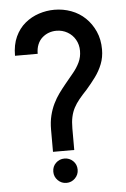

<svg xmlns="http://www.w3.org/2000/svg" viewBox="-52 -749 525 801"><g transform="rotate(-5 210.0 -348.0)"><path d="M26 -533H121Q121 -555 128 -572Q135 -589 147.5 -600Q160 -611 175 -616.5Q190 -622 207 -622Q232 -622 253 -610Q274 -598 286 -577Q298 -556 298 -530Q298 -504 287.5 -482Q277 -460 260 -439.5Q243 -419 225 -397Q211 -380 197.5 -361.5Q184 -343 173 -320.5Q162 -298 155.5 -271.5Q149 -245 149 -213V-120H238V-210Q238 -238 242.5 -258.5Q247 -279 256 -296Q265 -313 278.5 -329.5Q292 -346 311 -366Q332 -390 350 -414.5Q368 -439 379 -467Q390 -495 390 -528Q390 -570 375 -603.5Q360 -637 335 -661Q310 -685 276.5 -697.5Q243 -710 206 -710Q173 -710 141 -699.5Q109 -689 83 -667.5Q57 -646 41.5 -612.5Q26 -579 26 -533ZM194 -88Q173 -88 158 -73.5Q143 -59 143 -37Q143 -16 158 -1Q173 14 194 14Q215 14 230 -1Q245 -16 245 -37Q245 -59 230 -73.5Q215 -88 194 -88Z"/></g></svg>

Font: Advent Pro SemiBold
Style: Regular
Weight: 600
Designer: VivaRado, Andreas Kalpakidis
Foundry: VivaRado, Andreas Kalpakidis
Version: Version 3.000